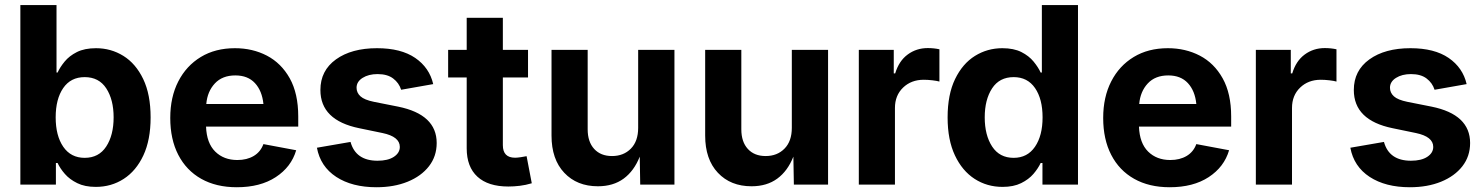

<svg xmlns="http://www.w3.org/2000/svg" viewBox="-20 -748 6014 778"><path d="M368.2 9.3Q323.7 9.3 293 -5.9Q262.2 -21 242.9 -43.2Q223.6 -65.4 213.4 -87.4H206.5V0H62.5V-727.5H209V-454.1H213.4Q223.1 -475.6 241.9 -498.5Q260.7 -521.5 291.7 -537.1Q322.8 -552.7 369.1 -552.7Q429.7 -552.7 480 -521.5Q530.3 -490.2 560.3 -427.7Q590.3 -365.2 590.3 -272Q590.3 -181.2 561 -118.4Q531.7 -55.7 481.4 -23.2Q431.2 9.3 368.2 9.3ZM323.2 -108.4Q380.4 -108.4 410.4 -154.3Q440.4 -200.2 440.4 -272.5Q440.4 -344.2 410.6 -389.9Q380.9 -435.5 323.2 -435.5Q266.6 -435.5 236.1 -391.1Q205.6 -346.7 205.6 -272.5Q205.6 -198.2 236.3 -153.3Q267.1 -108.4 323.2 -108.4Z M939.5 10.7Q856 10.7 795.4 -23.4Q734.9 -57.6 702.4 -120.6Q669.9 -183.6 669.9 -270Q669.9 -354.5 702.4 -418Q734.9 -481.4 793.7 -517.1Q852.5 -552.7 932.1 -552.7Q1003.4 -552.7 1061.5 -522.5Q1119.6 -492.2 1154.1 -430.7Q1188.5 -369.1 1188.5 -275.9V-234.9H814.9Q817.4 -168 852.1 -133.8Q886.7 -99.6 941.9 -99.6Q980.5 -99.6 1008.1 -116Q1035.6 -132.3 1047.4 -164.1L1180.2 -139.2Q1160.2 -71.3 1097.4 -30.3Q1034.7 10.7 939.5 10.7ZM815.9 -326.7H1047.4Q1042 -379.9 1013.2 -411.1Q984.4 -442.4 933.6 -442.4Q880.9 -442.4 850.6 -409.9Q820.3 -377.4 815.9 -326.7Z M1505.4 10.7Q1406.7 10.7 1342.5 -31.2Q1278.3 -73.2 1264.2 -149.4L1400.4 -172.9Q1421.4 -96.7 1509.8 -96.7Q1551.8 -96.7 1575.9 -112.5Q1600.1 -128.4 1600.1 -152.8Q1600.1 -194.3 1529.8 -209L1435.5 -228.5Q1278.3 -260.7 1278.3 -383.3Q1278.3 -461.9 1341.3 -507.3Q1404.3 -552.7 1507.8 -552.7Q1605 -552.7 1662.6 -513.2Q1720.2 -473.6 1735.4 -407.2L1605.5 -384.3Q1596.7 -412.1 1573.2 -429.9Q1549.8 -447.8 1509.8 -447.8Q1473.6 -447.8 1449.2 -432.4Q1424.8 -417 1424.8 -392.6Q1424.8 -372.1 1440.7 -357.7Q1456.5 -343.3 1495.1 -335.4L1593.3 -315.9Q1749.5 -284.2 1749.5 -168.5Q1749.5 -114.7 1718.3 -74.5Q1687 -34.2 1631.8 -11.7Q1576.7 10.7 1505.4 10.7Z M2119.6 -545.9V-434.1H2017.6V-159.7Q2017.6 -108.9 2067.4 -108.9Q2075.7 -108.9 2090.6 -111.1Q2105.5 -113.3 2113.8 -115.2L2134.8 -5.4Q2110.4 2 2086.2 4.9Q2062 7.8 2040 7.8Q1958 7.8 1914.6 -32Q1871.1 -71.8 1871.1 -147V-434.1H1795.9V-545.9H1871.1V-675.8H2017.6V-545.9Z M2402.8 6.8Q2317.9 6.8 2266.4 -47.9Q2214.8 -102.5 2214.8 -198.7V-545.9H2361.3V-224.1Q2361.3 -173.3 2387.7 -144.5Q2414.1 -115.7 2460 -115.7Q2506.8 -115.7 2536.4 -145.8Q2565.9 -175.8 2565.9 -230V-545.9H2712.9V0H2574.2L2572.3 -113.3Q2549.3 -55.2 2507.1 -24.2Q2464.8 6.8 2402.8 6.8Z M3025.4 6.8Q2940.4 6.8 2888.9 -47.9Q2837.4 -102.5 2837.4 -198.7V-545.9H2983.9V-224.1Q2983.9 -173.3 3010.3 -144.5Q3036.6 -115.7 3082.5 -115.7Q3129.4 -115.7 3158.9 -145.8Q3188.5 -175.8 3188.5 -230V-545.9H3335.4V0H3196.8L3194.8 -113.3Q3171.9 -55.2 3129.6 -24.2Q3087.4 6.8 3025.4 6.8Z M3460 0V-545.9H3601.6V-450.7H3607.4Q3622.6 -501 3658 -527.1Q3693.4 -553.2 3739.3 -553.2Q3764.2 -553.2 3786.6 -548.3V-417.5Q3776.9 -420.4 3758.1 -422.6Q3739.3 -424.8 3723.1 -424.8Q3672.4 -424.8 3639.4 -393.1Q3606.4 -361.3 3606.4 -310.5V0Z M4042.5 9.3Q3979.5 9.3 3929.2 -23.2Q3878.9 -55.7 3849.4 -118.4Q3819.8 -181.2 3819.8 -272Q3819.8 -365.2 3850.1 -427.7Q3880.4 -490.2 3930.7 -521.5Q3981 -552.7 4041.5 -552.7Q4087.9 -552.7 4118.7 -537.1Q4149.4 -521.5 4168.2 -498.5Q4187 -475.6 4196.8 -454.1H4201.7V-727.5H4348.1V0H4204.1V-87.4H4196.8Q4186.5 -65.4 4167.5 -43.2Q4148.4 -21 4117.7 -5.9Q4086.9 9.3 4042.5 9.3ZM4087.4 -108.4Q4143.1 -108.4 4173.8 -153.3Q4204.6 -198.2 4204.6 -272.5Q4204.6 -346.7 4174.1 -391.1Q4143.6 -435.5 4087.4 -435.5Q4029.8 -435.5 4000 -389.9Q3970.2 -344.2 3970.2 -272.5Q3970.2 -200.2 4000.2 -154.3Q4030.3 -108.4 4087.4 -108.4Z M4719.7 10.7Q4636.2 10.7 4575.7 -23.4Q4515.1 -57.6 4482.7 -120.6Q4450.2 -183.6 4450.2 -270Q4450.2 -354.5 4482.7 -418Q4515.1 -481.4 4574 -517.1Q4632.8 -552.7 4712.4 -552.7Q4783.7 -552.7 4841.8 -522.5Q4899.9 -492.2 4934.3 -430.7Q4968.8 -369.1 4968.8 -275.9V-234.9H4595.2Q4597.7 -168 4632.3 -133.8Q4667 -99.6 4722.2 -99.6Q4760.7 -99.6 4788.3 -116Q4815.9 -132.3 4827.6 -164.1L4960.4 -139.2Q4940.4 -71.3 4877.7 -30.3Q4814.9 10.7 4719.7 10.7ZM4596.2 -326.7H4827.6Q4822.3 -379.9 4793.5 -411.1Q4764.6 -442.4 4713.9 -442.4Q4661.1 -442.4 4630.9 -409.9Q4600.6 -377.4 4596.2 -326.7Z M5068.8 0V-545.9H5210.4V-450.7H5216.3Q5231.4 -501 5266.8 -527.1Q5302.2 -553.2 5348.1 -553.2Q5373 -553.2 5395.5 -548.3V-417.5Q5385.7 -420.4 5366.9 -422.6Q5348.1 -424.8 5332 -424.8Q5281.2 -424.8 5248.3 -393.1Q5215.3 -361.3 5215.3 -310.5V0Z M5692.9 10.7Q5594.2 10.7 5530 -31.2Q5465.8 -73.2 5451.7 -149.4L5587.9 -172.9Q5608.9 -96.7 5697.3 -96.7Q5739.3 -96.7 5763.4 -112.5Q5787.6 -128.4 5787.6 -152.8Q5787.6 -194.3 5717.3 -209L5623 -228.5Q5465.8 -260.7 5465.8 -383.3Q5465.8 -461.9 5528.8 -507.3Q5591.8 -552.7 5695.3 -552.7Q5792.5 -552.7 5850.1 -513.2Q5907.7 -473.6 5922.9 -407.2L5793 -384.3Q5784.2 -412.1 5760.7 -429.9Q5737.3 -447.8 5697.3 -447.8Q5661.1 -447.8 5636.7 -432.4Q5612.3 -417 5612.3 -392.6Q5612.3 -372.1 5628.2 -357.7Q5644 -343.3 5682.6 -335.4L5780.8 -315.9Q5937 -284.2 5937 -168.5Q5937 -114.7 5905.8 -74.5Q5874.5 -34.2 5819.3 -11.7Q5764.2 10.7 5692.9 10.7Z"/></svg>

Font: Inter-Bold
Style: Bold
Weight: 700
Designer: Rasmus Andersson
Foundry: rsms
Version: Version 4.000;git-a52131595